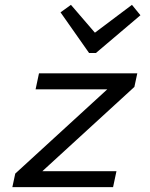

<svg xmlns="http://www.w3.org/2000/svg" viewBox="-20 -773 620 793"><path d="M31 0 43 -56 423 -404H127L141 -470H547L535 -414L155 -66H461L447 0ZM348 -554 230 -722 273 -753 372 -638 525 -753 560 -710 376 -554Z"/></svg>

Font: Sometype Mono
Style: Italic
Weight: 400
Italic angle: -12°
Monospace: yes
Designer: Ryoichi Tsunekawa
Foundry: Dharma Type
Version: Version 1.000; ttfautohint (v1.8.3)